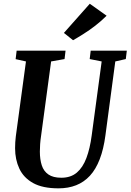

<svg xmlns="http://www.w3.org/2000/svg" viewBox="-20 -1020 714 1050"><path d="M610.5 -684 556.5 -279.5Q546.5 -204 525.2 -149Q504 -94 471.8 -59Q439.5 -24 396.5 -7Q353.5 10 300 10Q213 10 161 -19Q109 -48 85.8 -97.8Q62.5 -147.5 62.5 -209.5Q62.5 -226.5 63.5 -242.5Q64.5 -258.5 66.5 -274.5L122 -684L65.5 -696.5L71 -743H338.5L333 -697L259.5 -684L204.5 -276Q201 -253 199.5 -231.8Q198 -210.5 198 -191Q198 -148 208.5 -115.8Q219 -83.5 244.8 -65.8Q270.5 -48 315.5 -48Q367 -48 400 -76Q433 -104 452.5 -155.8Q472 -207.5 481.5 -279.5L536 -684L470.5 -697L476 -743H673.5L668 -697ZM379.5 -800 329.5 -840 471 -999.5 563 -934Q533.5 -904.5 501 -879.5Q468.5 -854.5 437.2 -834.8Q406 -815 379.5 -800Z"/></svg>

Font: Merriweather 24pt SemiCondensed
Style: Bold Italic
Weight: 700
Width: 4
Italic angle: -7.8°
Designer: Eben Sorkin
Foundry: Eben Sorkin
Version: Version 2.101